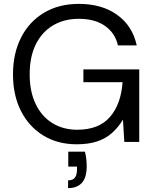

<svg xmlns="http://www.w3.org/2000/svg" viewBox="-20 -732 797 990"><path d="M375 12Q277 12 203 -33.5Q129 -79 88 -160Q47 -241 47 -349Q47 -456 88.5 -538Q130 -620 206.5 -666Q283 -712 387 -712Q505 -712 584 -655.5Q663 -599 685 -498H588Q574 -561 522 -598Q470 -635 387 -635Q310 -635 252.5 -600.5Q195 -566 164 -502Q133 -438 133 -349Q133 -260 164 -195.5Q195 -131 250.5 -97Q306 -63 378 -63Q490 -63 547 -129Q604 -195 612 -308H410V-374H698V0H621L614 -115Q589 -74 556.5 -45.5Q524 -17 480 -2.5Q436 12 375 12ZM331 238V198Q356 198 366.5 183.5Q377 169 377 141V127H332V50H418Q423 70 425 89Q427 108 427 124Q427 184 402 211Q377 238 331 238Z"/></svg>

Font: DM Sans 20pt
Style: Regular
Weight: 400
Version: Version 4.004;gftools[0.9.30]